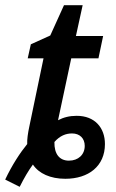

<svg xmlns="http://www.w3.org/2000/svg" viewBox="-58 -680 447 741"><path d="M208 -60C172 -60 151 -85 152 -132C173 -156 196 -165 220 -165C250 -165 269 -146 269 -117C269 -83 244 -60 208 -60ZM18 41C35 7 52 -22 69 -45C92 -10 137 10 194 10C284 10 347 -39 347 -124C347 -187 308 -233 238 -233C210 -233 187 -227 166 -216L217 -455H322L340 -541H235L261 -660H189L136 -543L61 -509L49 -455H110L55 -191C50 -168 46 -141 47 -124C20 -91 -11 -44 -38 13Z"/></svg>

Font: Noto Sans Display SemiCondensed Medium
Style: Italic
Weight: 500
Width: 4
Italic angle: -12°
Designer: Monotype Design Team
Foundry: Monotype Imaging Inc.
Version: Version 1.900